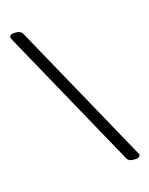

<svg xmlns="http://www.w3.org/2000/svg" viewBox="-138 -739 679 873"><g transform="rotate(-20 201.5 -302.0)"><path d="M325 44 19 -646Q18 -648 18 -652Q18 -658 23 -662Q28 -666 37 -666Q54 -666 64 -662Q74 -658 80 -646L386 44Q387 45 387 48Q387 54 381.5 58Q376 62 367 62Q351 62 340.5 58.5Q330 55 325 44Z"/></g></svg>

Font: EB Garamond SemiBold
Style: Regular
Weight: 600
Designer: Georg Duffner and Octavio Pardo
Foundry: Georg Duffner
Version: Version 1.000